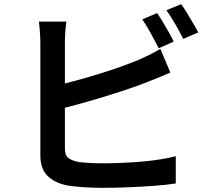

<svg xmlns="http://www.w3.org/2000/svg" viewBox="-20 -866 1040 923"><path d="M735 -803Q748 -785 763 -760Q778 -735 792 -710Q806 -685 815 -666L743 -634Q727 -665 705.5 -704.5Q684 -744 664 -773ZM851 -846Q864 -828 879.5 -802.5Q895 -777 909.5 -752.5Q924 -728 933 -710L861 -679Q845 -711 822.5 -750Q800 -789 780 -817ZM299 -762Q296 -741 294 -713.5Q292 -686 292 -665Q292 -650 292 -612Q292 -574 292 -522.5Q292 -471 292 -414.5Q292 -358 292 -305.5Q292 -253 292 -212.5Q292 -172 292 -153Q292 -120 308 -107Q324 -94 359 -87Q382 -84 413.5 -82.5Q445 -81 479 -81Q518 -81 565 -83Q612 -85 660.5 -89Q709 -93 751.5 -100Q794 -107 825 -115V16Q780 23 718 27.5Q656 32 591.5 34.5Q527 37 472 37Q425 37 381.5 34Q338 31 306 26Q243 14 208.5 -20.5Q174 -55 174 -119Q174 -146 174 -192Q174 -238 174 -295Q174 -352 174 -410.5Q174 -469 174 -521Q174 -573 174 -611.5Q174 -650 174 -665Q174 -676 173 -693.5Q172 -711 170.5 -729.5Q169 -748 167 -762ZM240 -453Q287 -463 341 -477.5Q395 -492 450.5 -509Q506 -526 556.5 -544Q607 -562 648 -579Q673 -590 698.5 -602.5Q724 -615 751 -631L799 -517Q773 -506 743 -493.5Q713 -481 689 -472Q644 -454 587 -435Q530 -416 469 -397.5Q408 -379 349 -363Q290 -347 240 -335Z"/></svg>

Font: Noto Sans JP Thin SemiBold
Style: Regular
Weight: 600
Version: Version 2.004-H2;hotconv 1.0.118;makeotfexe 2.5.65603